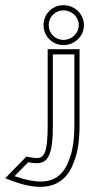

<svg xmlns="http://www.w3.org/2000/svg" viewBox="-157 -641 356 741"><path d="M-137 47 -102 60C-9 93 89 97 129 -18C143 -53 150 -99 150 -159V-451H27V-155C27 -50 13 -31 -16 -31C-22 -31 -30 -32 -40 -34L-55 -37ZM-101 39 -48 -15C-37.6 -12.4 -24.5 -11 -16 -11C33 -11 47 -54 47 -155V-431H130V-159C130 -100 123 -57 110 -25C73.4 78.5 -8.4 69.9 -101 39ZM11 -544C11 -501 45 -467 88 -467C130 -467 167 -500 167 -544C167 -588 130 -621 88 -621C45 -621 11 -587 11 -544ZM31 -544C31 -576 56 -601 88 -601C120 -601 147 -576 147 -544C147 -512 120 -487 88 -487C56 -487 31 -512 31 -544Z"/></svg>

Font: Charger Pro
Style: Ol
Weight: 900
Designer: Jasper
Foundry: Cannot Into Space Fonts
Version: Version 1.09